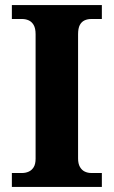

<svg xmlns="http://www.w3.org/2000/svg" viewBox="-20 -734 446 754"><path d="M26.6 0V-54.6H66.8Q80.6 -54.6 92.6 -59.9Q104.6 -65.2 112.2 -77.3Q119.8 -89.4 119.8 -110.8V-599.6Q119.8 -622.8 112.2 -635.8Q104.6 -648.8 92.6 -654.1Q80.6 -659.4 66.8 -659.4H26.6V-714H380V-659.4H338.6Q323.4 -659.4 311.7 -653.8Q300 -648.2 293.3 -635.5Q286.6 -622.8 286.6 -599V-112Q286.6 -91.2 293.9 -78.5Q301.2 -65.8 312.9 -60.2Q324.6 -54.6 338.6 -54.6H380V0Z"/></svg>

Font: Noto Serif Hentaigana ExtraLight
Style: Regular
Weight: 200
Designer: Kazuhiro Yamada
Foundry: nipponia
Version: Version 1.000